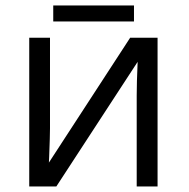

<svg xmlns="http://www.w3.org/2000/svg" viewBox="-20 -672 680 692"><path d="M85.4 -536.1H160.2V-209.5Q160.2 -183.6 157.2 -106.4L156.2 -85.9L449.2 -536.1H547.9V0H472.7V-327.1Q472.7 -374 476.1 -449.2L183.1 0H85.4ZM171.9 -652.3H462.9V-594.7H171.9Z"/></svg>

Font: Viking Open Sans
Style: Regular
Weight: 400
Foundry: Ascender Corporation
Version: Version 2.001